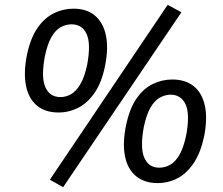

<svg xmlns="http://www.w3.org/2000/svg" viewBox="-20 -751 924 797"><path d="M242 26 187 -5 676 -731 733 -700ZM223 -284Q168 -284 133.5 -312.5Q99 -341 88 -394.5Q77 -448 92 -524Q107 -594 136 -635.5Q165 -677 203.5 -696Q242 -715 285 -715Q340 -715 374 -686.5Q408 -658 419.5 -605Q431 -552 416 -477Q402 -408 372.5 -365.5Q343 -323 304.5 -303.5Q266 -284 223 -284ZM231 -348Q254 -348 275 -360Q296 -372 313.5 -401.5Q331 -431 342 -483Q358 -570 339.5 -610Q321 -650 277 -650Q254 -650 232.5 -638.5Q211 -627 194 -598Q177 -569 166 -516Q150 -429 168.5 -388.5Q187 -348 231 -348ZM634 9Q580 9 545 -19.5Q510 -48 499 -101.5Q488 -155 503 -230Q518 -301 547 -342.5Q576 -384 614.5 -402.5Q653 -421 695 -421Q750 -421 784.5 -393Q819 -365 830.5 -312Q842 -259 827 -183Q812 -115 783 -72.5Q754 -30 716 -10.5Q678 9 634 9ZM641 -55Q665 -55 686.5 -67Q708 -79 725 -108.5Q742 -138 753 -190Q769 -277 750.5 -317.5Q732 -358 688 -358Q666 -358 644 -346Q622 -334 605 -305Q588 -276 577 -224Q561 -137 579 -96Q597 -55 641 -55Z"/></svg>

Font: Nunito Sans 7pt SemiCondensed Medium
Style: Italic
Weight: 500
Width: 4
Italic angle: -9°
Designer: Vernon Adams
Foundry: Vernon Adams
Version: Version 3.101;gftools[0.9.27]